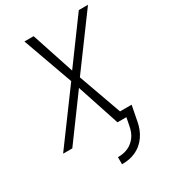

<svg xmlns="http://www.w3.org/2000/svg" viewBox="-213 -776 980 1104"><g transform="rotate(-30 276.5 -224.0)"><path d="M264 222V175H267Q283 175 299.5 172Q316 169 332 162Q348 155 361.5 143.5Q375 132 385 118Q395 104 401 88Q407 72 410 56L421 0H362L269 -282L62 0H1L250 -338L131 -670H192L285 -388L492 -670H553L304 -332L406 -47H483L463 56Q459 78 450.5 100Q442 122 428.5 142Q415 162 396.5 178Q378 194 356 204Q334 214 312 218Q290 222 268 222Z"/></g></svg>

Font: Lode Dark Term
Style: Italic
Weight: 400
Italic angle: -11°
Monospace: yes
Designer: Belleve Invis
Foundry: Belleve Invis
Version: Version 29.2.0